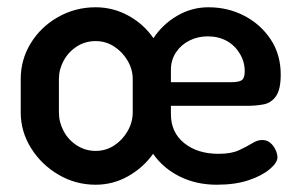

<svg xmlns="http://www.w3.org/2000/svg" viewBox="-20 -500 823 528"><path d="M243 8Q188 8 141 -19.5Q94 -47 65.5 -92.5Q37 -138 37 -191V-283Q37 -336 64.5 -381Q92 -426 139.5 -453Q187 -480 243 -480Q291 -480 333 -457Q375 -434 402 -395Q427 -433 467 -456.5Q507 -480 553 -480Q607 -480 652 -456.5Q697 -433 724.5 -391.5Q752 -350 752 -295Q752 -254 739 -235.5Q726 -217 705 -213Q684 -209 661 -209H450V-186Q450 -136 486.5 -106.5Q523 -77 581 -77Q616 -77 637.5 -87Q659 -97 673.5 -106Q688 -115 701 -115Q714 -115 723 -107.5Q732 -100 737.5 -88.5Q743 -77 743 -67Q743 -53 722 -35Q701 -17 664 -4.5Q627 8 576 8Q520 8 474.5 -14.5Q429 -37 401 -77Q374 -39 332.5 -15.5Q291 8 243 8ZM243 -85Q271 -85 294 -100Q317 -115 331 -139.5Q345 -164 345 -191V-283Q345 -309 331 -333Q317 -357 294 -372Q271 -387 243 -387Q214 -387 191 -372Q168 -357 155 -333Q142 -309 142 -283V-191Q142 -164 155 -139.5Q168 -115 191.5 -100Q215 -85 243 -85ZM450 -274H616Q638 -274 645.5 -280Q653 -286 653 -304Q653 -330 639.5 -352.5Q626 -375 603.5 -387.5Q581 -400 551 -400Q524 -400 501 -388.5Q478 -377 464 -356Q450 -335 450 -308Z"/></svg>

Font: Dosis ExtraLight SemiBold
Style: Regular
Weight: 600
Version: Version 3.001; ttfautohint (v1.8.2)